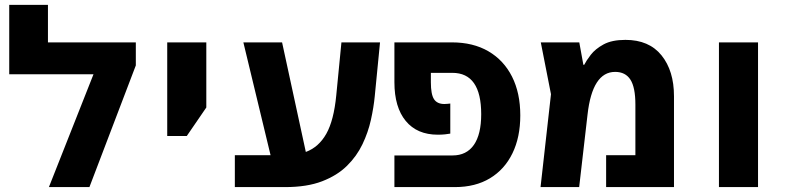

<svg xmlns="http://www.w3.org/2000/svg" viewBox="-20 -762 3214 782"><path d="M175.3 -742.2V-589.4H533.2V-495.6L344.2 0H179.2L360.8 -459.5H17.6V-742.2Z M740.7 -208H661.1V-589.4H820.3V-324.2Z M1142.1 0H936.5V-129.9H1082L971.2 -589.4H1128.9L1225.6 -143.1Q1278.3 -162.6 1309.1 -217.3Q1339.8 -272 1349.6 -374L1370.6 -589.4H1527.8L1506.3 -369.6Q1502 -324.7 1490.7 -273.9Q1479.5 -223.1 1456.3 -174.6Q1433.1 -126 1393.3 -86.7Q1353.5 -47.4 1292 -23.7Q1230.5 0 1142.1 0Z M1833 0H1586.4V-128.9H1823.2Q1879.9 -128.9 1909.9 -171.6Q1939.9 -214.4 1939.9 -296.9Q1939.9 -465.3 1822.3 -465.3H1734.9V-426.8Q1734.9 -377.9 1747.6 -358.2Q1760.3 -338.4 1790 -338.4Q1797.4 -338.4 1802.2 -339.1Q1807.1 -339.8 1814 -340.3V-217.8Q1805.7 -216.3 1792.5 -214.8Q1779.3 -213.4 1763.2 -213.4Q1678.7 -213.4 1632.6 -269.3Q1586.4 -325.2 1586.4 -427.2V-589.4H1820.3Q1907.2 -589.4 1969.5 -553Q2031.7 -516.6 2065.4 -450Q2099.1 -383.3 2099.1 -292Q2099.1 -203.1 2067.1 -137.5Q2035.2 -71.8 1975.6 -35.9Q1916 0 1833 0Z M2527.3 -599.6Q2623.5 -599.6 2674.3 -536.6Q2725.1 -473.6 2725.1 -370.1V0H2448.7V-129.9H2567.9V-335.9Q2567.9 -406.2 2547.6 -437.7Q2527.3 -469.2 2485.4 -469.2Q2392.6 -469.2 2373 -295.4L2338.9 0H2181.6L2224.1 -378.4L2182.6 -589.4H2339.4L2356 -498H2359.4Q2367.7 -514.6 2386 -538.6Q2404.3 -562.5 2438.2 -581.1Q2472.2 -599.6 2527.3 -599.6Z M3067.4 0H2908.2V-589.4H3067.4Z"/></svg>

Font: Lunasima
Style: Bold
Weight: 700
Designer: The DocRepair Project, Monotype Design Team
Foundry: Google
Version: Version 2.009